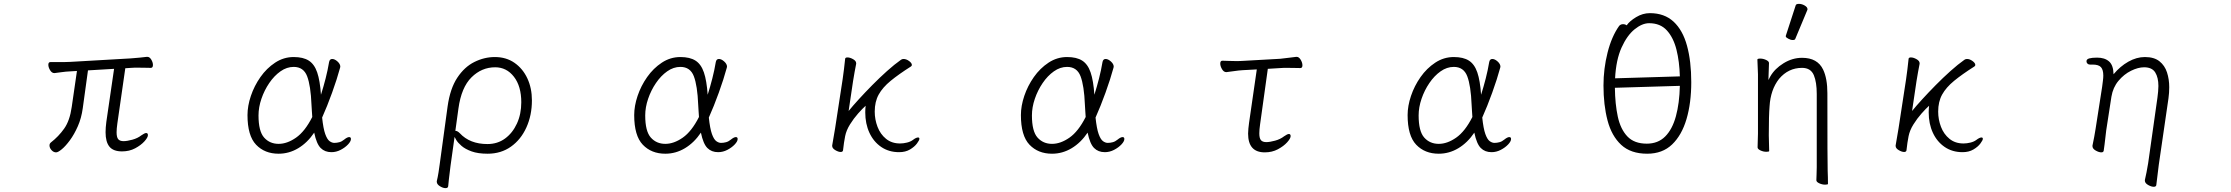

<svg xmlns="http://www.w3.org/2000/svg" viewBox="-20 -779 11540 993"><path d="M570 -423 435 -415 408 -219Q401 -168 382.5 -126Q364 -84 341.5 -53.5Q319 -23 299.5 -7Q280 9 270 9Q257 9 246.5 -2.5Q236 -14 236 -27Q236 -36 243 -42Q283 -73 312 -114Q341 -155 351 -226L378 -412L345 -410Q320 -409 296.5 -405.5Q273 -402 262 -401H261Q248 -401 239 -416Q230 -431 230 -444Q230 -458 241 -458H282Q296 -458 312.5 -458Q329 -458 344 -459L656 -477Q679 -479 703 -481Q727 -483 739 -485H742Q754 -485 762.5 -470.5Q771 -456 771 -443Q771 -428 760 -428Q752 -428 734 -428.5Q716 -429 696 -429Q686 -429 676 -429Q666 -429 657 -428L628 -426L587 -141Q585 -127 584 -115.5Q583 -104 583 -95Q583 -69 591.5 -59Q600 -49 619 -49Q637 -49 664.5 -56.5Q692 -64 711 -79Q728 -91 736 -91Q745 -91 745 -80Q745 -68 727 -48Q709 -28 679 -12Q649 4 611 4Q566 4 546 -20.5Q526 -45 526 -95Q526 -107 527 -120.5Q528 -134 530 -149Z M1605 -93Q1570 -41 1522.5 -12.5Q1475 16 1421 16Q1349 16 1304.5 -30.5Q1260 -77 1260 -184Q1260 -231 1277.5 -283Q1295 -335 1327 -380.5Q1359 -426 1403 -455Q1447 -484 1499 -484Q1548 -484 1577 -465.5Q1606 -447 1620.5 -404.5Q1635 -362 1640 -289Q1653 -330 1664 -373Q1675 -416 1682 -458Q1685 -474 1698 -474Q1711 -474 1725.5 -461Q1740 -448 1740 -434Q1740 -433 1739.5 -432Q1739 -431 1739 -429Q1723 -370 1697.5 -299.5Q1672 -229 1646 -171Q1652 -114 1662 -86Q1672 -58 1684.5 -49Q1697 -40 1709 -40Q1722 -40 1735 -43.5Q1748 -47 1760 -57Q1776 -70 1786 -70Q1795 -70 1795 -60Q1795 -48 1780 -32Q1765 -16 1742 -4Q1719 8 1694 8Q1660 8 1638.5 -13.5Q1617 -35 1605 -93ZM1595 -174Q1594 -188 1593 -204Q1592 -220 1591 -237Q1587 -336 1568.5 -384.5Q1550 -433 1499 -433Q1463 -433 1430.5 -410Q1398 -387 1372.5 -349.5Q1347 -312 1332 -268Q1317 -224 1317 -182Q1317 -100 1346 -67.5Q1375 -35 1421 -35Q1465 -35 1511 -67Q1557 -99 1595 -174Z M2239 158Q2244 138 2248 112.5Q2252 87 2254 71L2295 -229Q2308 -321 2345 -377Q2382 -433 2433.5 -458.5Q2485 -484 2539 -484Q2598 -484 2641 -454Q2684 -424 2707.5 -373.5Q2731 -323 2731 -260Q2731 -183 2702.5 -120Q2674 -57 2622.5 -20.5Q2571 16 2502 16Q2452 16 2419 4Q2386 -8 2367 -24.5Q2348 -41 2340 -54.5Q2332 -68 2331 -71L2310 79Q2309 88 2306.5 108Q2304 128 2301.5 149Q2299 170 2298 184Q2297 194 2284 194Q2271 194 2255 184Q2239 174 2239 161ZM2337 -102Q2346 -102 2358 -90Q2410 -34 2501 -34Q2553 -34 2592 -62.5Q2631 -91 2653.5 -140Q2676 -189 2676 -250Q2676 -333 2638 -382Q2600 -431 2541 -431Q2471 -431 2418.5 -379Q2366 -327 2351 -218L2335 -102Z M3605 -93Q3570 -41 3522.5 -12.5Q3475 16 3421 16Q3349 16 3304.5 -30.5Q3260 -77 3260 -184Q3260 -231 3277.5 -283Q3295 -335 3327 -380.5Q3359 -426 3403 -455Q3447 -484 3499 -484Q3548 -484 3577 -465.5Q3606 -447 3620.5 -404.5Q3635 -362 3640 -289Q3653 -330 3664 -373Q3675 -416 3682 -458Q3685 -474 3698 -474Q3711 -474 3725.5 -461Q3740 -448 3740 -434Q3740 -433 3739.5 -432Q3739 -431 3739 -429Q3723 -370 3697.5 -299.5Q3672 -229 3646 -171Q3652 -114 3662 -86Q3672 -58 3684.5 -49Q3697 -40 3709 -40Q3722 -40 3735 -43.5Q3748 -47 3760 -57Q3776 -70 3786 -70Q3795 -70 3795 -60Q3795 -48 3780 -32Q3765 -16 3742 -4Q3719 8 3694 8Q3660 8 3638.5 -13.5Q3617 -35 3605 -93ZM3595 -174Q3594 -188 3593 -204Q3592 -220 3591 -237Q3587 -336 3568.5 -384.5Q3550 -433 3499 -433Q3463 -433 3430.5 -410Q3398 -387 3372.5 -349.5Q3347 -312 3332 -268Q3317 -224 3317 -182Q3317 -100 3346 -67.5Q3375 -35 3421 -35Q3465 -35 3511 -67Q3557 -99 3595 -174Z M4284 -27 4299 -115 4338 -369Q4341 -389 4345 -421.5Q4349 -454 4351 -475Q4352 -482 4363 -482Q4376 -482 4392 -473Q4408 -464 4408 -452V-449Q4405 -435 4400 -407Q4395 -379 4392 -360L4369 -205Q4390 -231 4422 -266Q4454 -301 4491.5 -339Q4529 -377 4567.5 -411.5Q4606 -446 4640 -470Q4643 -472 4646 -473Q4649 -474 4653 -474Q4667 -474 4681.5 -463.5Q4696 -453 4696 -443Q4696 -438 4691 -435Q4628 -395 4586.5 -361Q4545 -327 4524.5 -290Q4504 -253 4504 -202Q4504 -161 4518.5 -123Q4533 -85 4562.5 -61Q4592 -37 4635 -37Q4652 -37 4670.5 -41.5Q4689 -46 4701 -55Q4718 -68 4728 -68Q4735 -68 4735 -61Q4735 -54 4722.5 -37Q4710 -20 4686.5 -6Q4663 8 4630 8Q4577 8 4537.5 -19Q4498 -46 4476.5 -92.5Q4455 -139 4455 -198Q4455 -206 4455.5 -215Q4456 -224 4457 -232Q4441 -218 4418 -192Q4395 -166 4376 -135.5Q4357 -105 4351 -75Q4348 -61 4345 -40.5Q4342 -20 4340 -1Q4338 7 4328 7Q4316 7 4300 -2.5Q4284 -12 4284 -24Z M5605 -93Q5570 -41 5522.5 -12.5Q5475 16 5421 16Q5349 16 5304.5 -30.5Q5260 -77 5260 -184Q5260 -231 5277.5 -283Q5295 -335 5327 -380.5Q5359 -426 5403 -455Q5447 -484 5499 -484Q5548 -484 5577 -465.5Q5606 -447 5620.5 -404.5Q5635 -362 5640 -289Q5653 -330 5664 -373Q5675 -416 5682 -458Q5685 -474 5698 -474Q5711 -474 5725.5 -461Q5740 -448 5740 -434Q5740 -433 5739.5 -432Q5739 -431 5739 -429Q5723 -370 5697.5 -299.5Q5672 -229 5646 -171Q5652 -114 5662 -86Q5672 -58 5684.5 -49Q5697 -40 5709 -40Q5722 -40 5735 -43.5Q5748 -47 5760 -57Q5776 -70 5786 -70Q5795 -70 5795 -60Q5795 -48 5780 -32Q5765 -16 5742 -4Q5719 8 5694 8Q5660 8 5638.5 -13.5Q5617 -35 5605 -93ZM5595 -174Q5594 -188 5593 -204Q5592 -220 5591 -237Q5587 -336 5568.5 -384.5Q5550 -433 5499 -433Q5463 -433 5430.5 -410Q5398 -387 5372.5 -349.5Q5347 -312 5332 -268Q5317 -224 5317 -182Q5317 -100 5346 -67.5Q5375 -35 5421 -35Q5465 -35 5511 -67Q5557 -99 5595 -174Z M6480 -420 6406 -416Q6388 -415 6361 -411Q6334 -407 6323 -406H6322Q6309 -406 6300 -421.5Q6291 -437 6291 -450Q6291 -465 6302 -465Q6311 -465 6334 -464Q6357 -463 6379 -463Q6387 -463 6393.5 -463.5Q6400 -464 6405 -464L6601 -475Q6623 -477 6647.5 -480.5Q6672 -484 6684 -485H6686Q6698 -485 6707 -470Q6716 -455 6716 -441Q6716 -427 6705 -427Q6697 -427 6678.5 -427.5Q6660 -428 6640 -428Q6630 -428 6620 -428Q6610 -428 6602 -427L6537 -423L6497 -136Q6495 -122 6494 -110.5Q6493 -99 6493 -89Q6493 -64 6501.5 -54Q6510 -44 6529 -44Q6547 -44 6574.5 -51.5Q6602 -59 6621 -74Q6638 -86 6646 -86Q6655 -86 6655 -75Q6655 -63 6637 -43Q6619 -23 6589 -7Q6559 9 6521 9Q6435 9 6435 -88Q6435 -101 6436.5 -114.5Q6438 -128 6440 -144Z M7605 -93Q7570 -41 7522.5 -12.5Q7475 16 7421 16Q7349 16 7304.5 -30.5Q7260 -77 7260 -184Q7260 -231 7277.5 -283Q7295 -335 7327 -380.5Q7359 -426 7403 -455Q7447 -484 7499 -484Q7548 -484 7577 -465.5Q7606 -447 7620.5 -404.5Q7635 -362 7640 -289Q7653 -330 7664 -373Q7675 -416 7682 -458Q7685 -474 7698 -474Q7711 -474 7725.5 -461Q7740 -448 7740 -434Q7740 -433 7739.5 -432Q7739 -431 7739 -429Q7723 -370 7697.5 -299.5Q7672 -229 7646 -171Q7652 -114 7662 -86Q7672 -58 7684.5 -49Q7697 -40 7709 -40Q7722 -40 7735 -43.5Q7748 -47 7760 -57Q7776 -70 7786 -70Q7795 -70 7795 -60Q7795 -48 7780 -32Q7765 -16 7742 -4Q7719 8 7694 8Q7660 8 7638.5 -13.5Q7617 -35 7605 -93ZM7595 -174Q7594 -188 7593 -204Q7592 -220 7591 -237Q7587 -336 7568.5 -384.5Q7550 -433 7499 -433Q7463 -433 7430.5 -410Q7398 -387 7372.5 -349.5Q7347 -312 7332 -268Q7317 -224 7317 -182Q7317 -100 7346 -67.5Q7375 -35 7421 -35Q7465 -35 7511 -67Q7557 -99 7595 -174Z M8393 -648Q8408 -670 8442 -690.5Q8476 -711 8513 -711Q8588 -711 8635.5 -667Q8683 -623 8705 -542.5Q8727 -462 8727 -354Q8727 -247 8702.5 -163.5Q8678 -80 8628 -32Q8578 16 8499 16Q8414 16 8364.5 -30Q8315 -76 8294 -156Q8273 -236 8273 -337Q8273 -423 8294 -506.5Q8315 -590 8354 -645Q8362 -654 8374 -654Q8385 -654 8393 -648ZM8668 -384Q8666 -460 8650.5 -522Q8635 -584 8601 -621.5Q8567 -659 8509 -659Q8473 -659 8434 -627.5Q8395 -596 8366.5 -533Q8338 -470 8333 -374ZM8332 -325Q8333 -241 8347 -176Q8361 -111 8396.5 -73.5Q8432 -36 8497 -36Q8555 -36 8592 -73Q8629 -110 8647.5 -177.5Q8666 -245 8668 -335Z M9216 -594Q9267 -750 9267 -751Q9269 -759 9284 -759Q9299 -759 9313.5 -750.5Q9328 -742 9328 -732Q9328 -730 9328 -729L9265 -578Q9263 -572 9252 -572Q9241 -572 9228.5 -579Q9216 -586 9216 -590Q9216 -592 9216 -594ZM9434 172Q9434 176 9419 176Q9404 176 9389 169Q9374 162 9374 153Q9375 145 9375 125.5Q9375 106 9376 86V-293Q9376 -354 9361 -390Q9345 -428 9300 -428Q9229 -428 9181 -371Q9137 -315 9132 -229Q9128 -184 9128 -79Q9128 -56 9130 2Q9130 6 9115 6Q9100 6 9085 -1Q9070 -8 9070 -17Q9070 -44 9072 -88V-395Q9069 -458 9069 -471Q9069 -476 9084 -476Q9099 -476 9114 -469Q9129 -462 9129 -453L9126 -365L9136 -384Q9159 -424 9204.5 -452Q9250 -480 9300 -480Q9380 -480 9409 -419Q9431 -373 9431 -297Q9431 71 9432.5 104Q9434 137 9434 172Z M9784 -27 9799 -115 9838 -369Q9841 -389 9845 -421.5Q9849 -454 9851 -475Q9852 -482 9863 -482Q9876 -482 9892 -473Q9908 -464 9908 -452V-449Q9905 -435 9900 -407Q9895 -379 9892 -360L9869 -205Q9890 -231 9922 -266Q9954 -301 9991.5 -339Q10029 -377 10067.5 -411.5Q10106 -446 10140 -470Q10143 -472 10146 -473Q10149 -474 10153 -474Q10167 -474 10181.5 -463.5Q10196 -453 10196 -443Q10196 -438 10191 -435Q10128 -395 10086.5 -361Q10045 -327 10024.5 -290Q10004 -253 10004 -202Q10004 -161 10018.5 -123Q10033 -85 10062.5 -61Q10092 -37 10135 -37Q10152 -37 10170.5 -41.5Q10189 -46 10201 -55Q10218 -68 10228 -68Q10235 -68 10235 -61Q10235 -54 10222.5 -37Q10210 -20 10186.5 -6Q10163 8 10130 8Q10077 8 10037.5 -19Q9998 -46 9976.5 -92.5Q9955 -139 9955 -198Q9955 -206 9955.5 -215Q9956 -224 9957 -232Q9941 -218 9918 -192Q9895 -166 9876 -135.5Q9857 -105 9851 -75Q9848 -61 9845 -40.5Q9842 -20 9840 -1Q9838 7 9828 7Q9816 7 9800 -2.5Q9784 -12 9784 -24Z M11073 152Q11077 135 11081.5 112.5Q11086 90 11090 65L11138 -274Q11140 -290 11141.5 -305Q11143 -320 11143 -334Q11143 -378 11126.5 -404.5Q11110 -431 11069 -431Q11038 -431 11001.5 -413Q10965 -395 10936.5 -361Q10908 -327 10900 -279L10873 -104Q10872 -95 10869.5 -74Q10867 -53 10864.5 -31.5Q10862 -10 10860 1Q10858 9 10848 9Q10835 9 10818.5 -0.5Q10802 -10 10802 -23V-26Q10806 -44 10811 -71Q10816 -98 10818 -112L10852 -330Q10854 -347 10856 -361.5Q10858 -376 10858 -388Q10858 -418 10846 -431.5Q10834 -445 10803 -445H10789Q10781 -445 10776 -450Q10771 -455 10771 -462Q10771 -473 10785.5 -477Q10800 -481 10826 -481Q10865 -481 10887.5 -461.5Q10910 -442 10911 -395Q10945 -436 10987.5 -460Q11030 -484 11073 -484Q11121 -484 11148.5 -462Q11176 -440 11187.5 -404.5Q11199 -369 11199 -328Q11199 -314 11198 -299Q11197 -284 11195 -270L11145 73L11132 179Q11130 187 11119 187Q11106 187 11089.5 177.5Q11073 168 11073 155Z"/></svg>

Font: Moon Stars Kai T HW Light
Style: Regular
Weight: 300
Designer: GuiWonder
Version: Version 1.101